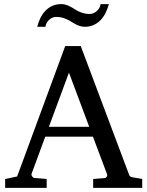

<svg xmlns="http://www.w3.org/2000/svg" viewBox="-20 -910 714 930"><path d="M314 -558.1 216.8 -295.9H412.1ZM431.2 0V-43L488.8 -47.9Q493.7 -47.9 497.1 -54.4Q500.5 -61 499 -64.9L430.2 -248H199.2L132.8 -67.9Q131.8 -64.9 132.8 -61.5Q133.8 -58.1 136.2 -54.9Q138.7 -51.8 141.6 -49.8Q144.5 -47.9 147 -47.9L206.1 -43V0H4.9V-43L63 -55.2L295.9 -687H371.1L603 -69.8Q606.4 -59.6 609.6 -56.2Q612.8 -52.7 624 -50.8L668.9 -43V0ZM507.3 -890.1Q501.5 -868.2 491.7 -848.1Q481.9 -828.1 467.8 -813.2Q453.6 -798.3 434.6 -789.3Q415.5 -780.3 391.1 -780.3Q377.9 -780.3 366.9 -783.9Q356 -787.6 345.9 -792.7Q335.9 -797.9 326.2 -804.2Q316.4 -810.5 305.4 -815.7Q294.4 -820.8 281.2 -824.5Q268.1 -828.1 252 -828.1Q241.7 -828.1 232.9 -824Q224.1 -819.8 217 -813.2Q210 -806.6 205.6 -797.9Q201.2 -789.1 200.2 -780.3H160.2Q166 -802.2 175.5 -822.3Q185.1 -842.3 199.5 -857.4Q213.9 -872.6 232.9 -881.3Q252 -890.1 276.4 -890.1Q289.6 -890.1 300.3 -886.5Q311 -882.8 321 -877.7Q331.1 -872.6 340.6 -866.2Q350.1 -859.9 361.1 -854.7Q372.1 -849.6 385 -845.9Q397.9 -842.3 414.1 -842.3Q424.3 -842.3 433.3 -846.4Q442.4 -850.6 449.7 -857.2Q457 -863.8 461.7 -872.6Q466.3 -881.3 467.3 -890.1Z"/></svg>

Font: BabelStone Ogham Stemless
Style: Regular
Weight: 400
Designer: Andrew West
Foundry: BabelStone
Version: Version 2.02 March 14, 2022